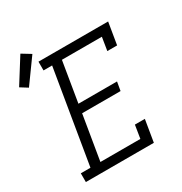

<svg xmlns="http://www.w3.org/2000/svg" viewBox="-255 -965 1044 1103"><g transform="rotate(-30 267.5 -413.5)"><path d="M-5 0V-58H59L162 -677H105V-735H567L543 -590H478L492 -677H227L183 -411H439L429 -353H174L125 -58H390L404 -145H470L446 0ZM-17 -633 -65 -663 38 -827 97 -791Z"/></g></svg>

Font: Iosevka Curly Slab LtExObl
Style: Regular
Weight: 300
Width: 7
Italic angle: -9°
Monospace: yes
Designer: Belleve Invis
Foundry: Belleve Invis
Version: Version 11.1.0; ttfautohint (v1.8.3)